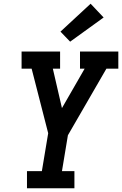

<svg xmlns="http://www.w3.org/2000/svg" viewBox="-20 -1012 656 1032"><path d="M125 0V-92H205L239 -296L150 -643H96V-735H303V-643H264L313 -431L435 -643H410V-735H616V-643H552L345 -285L313 -92H380V0ZM357 -788 305 -842 467 -992 537 -918Z"/></svg>

Font: Iosevka Slab Semibold Extended
Style: Italic
Weight: 600
Width: 7
Italic angle: -9°
Monospace: yes
Designer: Belleve Invis
Foundry: Belleve Invis
Version: Version 11.1.0; ttfautohint (v1.8.3)